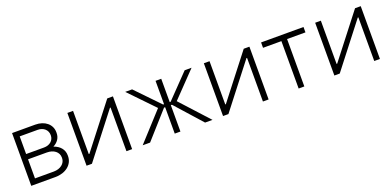

<svg xmlns="http://www.w3.org/2000/svg" viewBox="-5 -1149 3631 1778"><g transform="rotate(-20 1810.0 -260.0)"><path d="M92 0H330C432 0 506 -59 506 -142V-151C506 -207 469 -251 409 -271C453 -294 480 -331 480 -379V-388C480 -465 414 -520 321 -520H92ZM148 -293V-467H325C382 -467 422 -431 422 -381V-378C422 -328 382 -293 325 -293ZM148 -53V-241H333C401 -241 448 -204 448 -150V-144C448 -92 400 -53 334 -53Z M637 0H690L1024 -430H1030V0H1086V-520H1030L699 -94H693V-520H637Z M1506 0H1562V-260H1573L1805 0H1878L1626 -276L1861 -520H1793L1571 -290H1562V-520H1506V-290H1497L1275 -520H1207L1442 -276L1190 0H1263L1495 -260H1506Z M1982 0H2035L2369 -430H2375V0H2431V-520H2375L2044 -94H2038V-520H1982Z M2727 0H2783V-467H2964V-520H2546V-467H2727Z M3079 0H3132L3466 -430H3472V0H3528V-520H3472L3141 -94H3135V-520H3079Z"/></g></svg>

Font: Fixel Display Light
Style: Regular
Weight: 300
Designer: AlfaBravo + MacPaw
Foundry: Kyrylo Tkachov, Marchela Mozhyna, Serhii Makarenko, Maria Weinstein, Zakhar Kryvoshyya
Version: Version 1.211